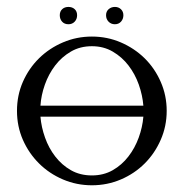

<svg xmlns="http://www.w3.org/2000/svg" viewBox="-20 -533 539 563"><path d="M249.5 -425.8Q294.4 -425.8 334.2 -408.7Q374 -391.6 404.1 -362.1Q434.1 -332.5 451.4 -292.7Q468.8 -252.9 468.8 -208Q468.8 -163.1 451.4 -123.3Q434.1 -83.5 404.3 -53.7Q374.5 -23.9 334.5 -6.8Q294.4 10.3 249.5 10.3Q204.6 10.3 164.6 -6.8Q124.5 -23.9 94.5 -53.7Q64.5 -83.5 47.1 -123Q29.8 -162.6 29.8 -208Q29.8 -253.4 47.1 -293Q64.5 -332.5 94.5 -362.1Q124.5 -391.6 164.6 -408.7Q204.6 -425.8 249.5 -425.8ZM249.5 -397.5Q214.8 -397.5 188 -381.8Q161.1 -366.2 141.8 -341.1Q122.6 -315.9 111.6 -284.9Q100.6 -253.9 98.6 -223.1H400.4Q397.9 -253.9 387 -284.9Q376 -315.9 356.9 -340.8Q337.9 -365.7 310.8 -381.6Q283.7 -397.5 249.5 -397.5ZM249.5 -18.6Q283.7 -18.6 310.5 -33.9Q337.4 -49.3 356.4 -74Q375.5 -98.6 386.7 -129.4Q397.9 -160.2 400.4 -190.9H98.6Q101.1 -160.2 112.1 -129.4Q123 -98.6 142.1 -74Q161.1 -49.3 188 -33.9Q214.8 -18.6 249.5 -18.6ZM180.7 -512.7Q191.9 -512.7 199 -506.1Q206.1 -499.5 206.1 -488.3Q206.1 -477.1 199 -469.5Q191.9 -461.9 180.7 -461.9Q168.9 -461.9 162.1 -469.5Q155.3 -477.1 155.3 -488.3Q155.3 -499.5 162.4 -506.1Q169.4 -512.7 180.7 -512.7ZM316.9 -512.7Q327.6 -512.7 334.7 -505.9Q341.8 -499 341.8 -488.3Q341.8 -477.5 335 -469.7Q328.1 -461.9 316.9 -461.9Q305.7 -461.9 298.3 -469.5Q291 -477.1 291 -488.3Q291 -499.5 298.6 -506.1Q306.2 -512.7 316.9 -512.7Z"/></svg>

Font: CAT Linz
Style: Regular
Weight: 400
Designer: Peter Wiegel
Foundry: Peter Wiegel
Version: Version 1.08